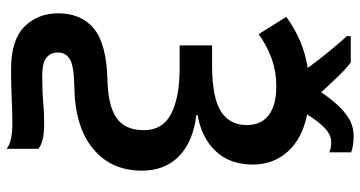

<svg xmlns="http://www.w3.org/2000/svg" viewBox="-282 -620 1121 598"><g transform="rotate(90 279.0 -321.5)"><path d="M405 -862Q422 -862 435 -859.5Q448 -857 455 -854V-786Q443 -792 422 -792Q400 -792 378.5 -771Q357 -750 337 -717Q412 -702 452.5 -657Q493 -612 493 -548Q493 -476 451 -432Q409 -388 339 -376V-372Q422 -362 467 -318Q512 -274 512 -202Q512 -107 444 -50.5Q376 6 251 8Q187 9 165.5 21.5Q144 34 144 60Q144 82 160.5 95Q177 108 216 108Q264 108 297.5 105Q331 102 364 102Q397 102 416 107Q435 112 444 120V219Q423 201 365 201Q329 201 289 203Q249 205 196 205Q105 205 63.5 163.5Q22 122 22 58Q22 -13 69 -52.5Q116 -92 228 -95Q310 -97 348 -123.5Q386 -150 386 -209Q386 -267 335 -293.5Q284 -320 193 -320H122V-421H188Q288 -422 329 -449.5Q370 -477 370 -529Q370 -574 339 -597.5Q308 -621 251 -621Q202 -621 161.5 -606Q121 -591 87 -566L33 -652Q67 -677 105.5 -694Q144 -711 192 -719Q172 -747 143 -782.5Q114 -818 93 -841V-853H175Q196 -837 220 -812Q244 -787 268 -761Q284 -785 304.5 -808.5Q325 -832 349.5 -847Q374 -862 405 -862Z"/></g></svg>

Font: Noto Sans SemiCondensed SemiBold
Style: Regular
Weight: 600
Width: 4
Designer: Monotype Design Team
Foundry: Monotype Imaging Inc.
Version: Version 2.013; ttfautohint (v1.8.4.7-5d5b)